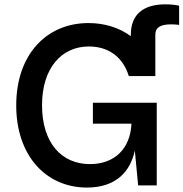

<svg xmlns="http://www.w3.org/2000/svg" viewBox="-20 -842 833 872"><path d="M374.5 9.8C509.8 9.8 572.3 -65.4 592.3 -158.2L607.4 0H691.9V-375.5H401.9V-280.3H577.1C571.8 -167 501 -96.7 388.2 -96.7C260.7 -96.7 170.9 -191.9 170.9 -363.8C170.9 -536.1 262.2 -630.9 383.3 -630.9C476.6 -630.9 539.6 -579.6 564.9 -496.6H685.5V-684.6C685.5 -716.8 707.5 -731.4 758.3 -731.4C769 -731.4 781.2 -730.5 793.5 -729V-815.9C779.3 -819.8 756.3 -822.3 731.4 -822.3C628.4 -822.3 574.2 -774.4 574.2 -684.6V-677.7C522.5 -715.8 456.1 -737.3 381.8 -737.3C192.9 -737.3 53.7 -596.2 53.7 -363.3C53.7 -133.3 190.4 9.8 374.5 9.8Z"/></svg>

Font: Raveo Medium
Style: Regular
Weight: 500
Designer: Jakub Foglar, Rasmus Andersson (Inter)
Foundry: Jakubfoglar.com
Version: Version 1.100;Glyphs 3.2.3 (3260)